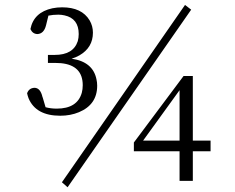

<svg xmlns="http://www.w3.org/2000/svg" viewBox="-20 -746 970 792"><path d="M179.7 -681.6 169.9 -641.6Q161.1 -606.4 133.8 -605.5Q114.3 -606.4 105.5 -626Q119.1 -695.3 196.3 -711.9Q215.8 -715.8 236.3 -715.8Q317.4 -715.8 349.6 -662.1Q363.3 -638.7 363.3 -611.3Q363.3 -549.8 307.6 -517.6Q292 -508.8 275.4 -503.9Q363.3 -491.2 377.9 -418.9Q380.9 -406.2 380.9 -392.6Q380.9 -314.5 305.7 -283.2Q270.5 -268.6 228.5 -268.6Q127.9 -268.6 97.7 -340.8Q93.8 -351.6 91.8 -361.3Q99.6 -382.8 122.1 -383.8Q146.5 -383.8 155.3 -345.7Q156.2 -344.7 156.2 -343.8L168 -303.7Q189.5 -297.9 213.9 -297.9Q298.8 -297.9 317.4 -363.3Q321.3 -377.9 321.3 -394.5Q321.3 -476.6 231.4 -485.4Q221.7 -486.3 210.9 -486.3H177.7V-519.5H206.1Q282.2 -519.5 300.8 -576.2Q304.7 -589.8 304.7 -605.5Q304.7 -669.9 246.1 -682.6Q233.4 -685.5 220.7 -685.5Q199.2 -685.5 179.7 -681.6ZM743.2 -725.6 768.6 -706.1 258.8 26.4 235.4 5.9ZM570.3 -166H720.7V-374ZM848.6 -166V-122.1H775.4V0H720.7V-122.1H532.2V-158.2L737.3 -432.6H775.4V-166Z"/></svg>

Font: GenYoMin JP Light
Style: Regular
Weight: 300
Version: Version 1.001;PS 1;hotconv 16.6.51;makeotf.lib2.5.65220 DEVE